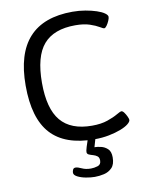

<svg xmlns="http://www.w3.org/2000/svg" viewBox="-98 -776 815 1056"><g transform="rotate(-10 309.5 -248.0)"><path d="M381 -706Q418 -706 452.5 -700Q487 -694 514 -685Q541 -676 556.5 -665Q572 -654 572 -644Q572 -636 566 -622Q560 -608 552 -597Q544 -586 538 -586Q532 -586 514 -597Q496 -608 463.5 -619Q431 -630 383 -630Q263 -630 205.5 -563.5Q148 -497 148 -349Q148 -205 204.5 -137.5Q261 -70 379 -70Q430 -70 466 -82.5Q502 -95 523 -107.5Q544 -120 551 -120Q558 -120 566 -109Q574 -98 580 -85Q586 -72 586 -66Q586 -56 570.5 -43.5Q555 -31 526.5 -20Q498 -9 460.5 -1.5Q423 6 379 6Q215 6 136 -80.5Q57 -167 57 -350Q57 -706 381 -706ZM385 0 368 59 359 49H375Q386 49 406.5 53.5Q427 58 443.5 73Q460 88 460 121Q460 160 441.5 179Q423 198 396.5 204Q370 210 345 210Q323 210 296 205Q269 200 249.5 190Q230 180 230 167Q230 158 234 149.5Q238 141 249 141Q261 141 282 151Q303 161 332 161Q350 161 369.5 155Q389 149 389 126Q389 109 379 101.5Q369 94 356 90.5Q343 87 333 82.5Q323 78 323 68Q323 64 324 58.5Q325 53 329 39.5Q333 26 342 0Z"/></g></svg>

Font: Asap VF Beta
Style: Regular
Weight: 400
Designer: Pablo Cosgaya
Foundry: Pablo Cosgaya
Version: Version 1.007